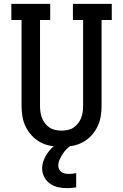

<svg xmlns="http://www.w3.org/2000/svg" viewBox="-20 -755 640 998"><path d="M300 8Q272 8 243.5 3Q215 -2 190 -15.5Q165 -29 145.5 -50Q126 -71 113.5 -96.5Q101 -122 96.5 -150Q92 -178 92 -206V-651H39V-735H241V-651H188V-206Q188 -190 190 -174Q192 -158 198 -142.5Q204 -127 214 -114Q224 -101 237.5 -92Q251 -83 267.5 -79.5Q284 -76 300 -76Q316 -76 332.5 -79.5Q349 -83 362.5 -92Q376 -101 386 -114Q396 -127 402 -142.5Q408 -158 410 -174Q412 -190 412 -206V-651H359V-735H561V-651H508V-206Q508 -178 503.5 -150Q499 -122 486.5 -96.5Q474 -71 454.5 -50Q435 -29 410 -15.5Q385 -2 356.5 3Q328 8 300 8ZM328 223Q305 223 282 218Q259 213 240 199.5Q221 186 210 165Q199 144 199 121Q199 101 205.5 82.5Q212 64 222.5 47.5Q233 31 246.5 17Q260 3 276 -8H352V0Q338 8 326.5 19.5Q315 31 306 45Q297 59 290 74Q283 89 283 106Q283 116 287.5 125Q292 134 300 139.5Q308 145 318 147Q328 149 338 149Q347 149 356.5 148Q366 147 376 145V219Q364 221 352 222Q340 223 328 223Z"/></svg>

Font: Iosevka HT Medium Extended
Style: Regular
Weight: 500
Width: 7
Monospace: yes
Designer: Belleve Invis
Foundry: Belleve Invis
Version: Version 32.3.0; ttfautohint (v1.8.4)